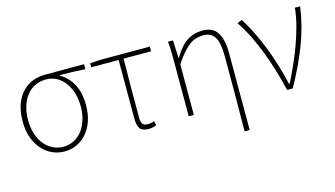

<svg xmlns="http://www.w3.org/2000/svg" viewBox="-84 -825 2280 1308"><g transform="rotate(-15 1056.0 -171.0)"><path d="M284 13Q239 13 198.5 -5Q158 -23 127 -57.5Q96 -92 77.5 -142Q59 -192 59 -257Q59 -327 77.5 -378Q96 -429 127.5 -462Q159 -495 200.5 -511Q242 -527 287 -527H564V-492Q518 -495 474.5 -496.5Q431 -498 385 -498V-494Q441 -462 473 -402.5Q505 -343 505 -257Q505 -192 487.5 -142Q470 -92 439.5 -57.5Q409 -23 369 -5Q329 13 284 13ZM284 -20Q323 -20 357 -37Q391 -54 415.5 -84.5Q440 -115 454 -159Q468 -203 468 -257Q468 -303 456 -346Q444 -389 420.5 -422Q397 -455 363 -474.5Q329 -494 286 -494Q247 -494 212.5 -479Q178 -464 152.5 -434Q127 -404 112 -359.5Q97 -315 97 -257Q97 -203 111.5 -159Q126 -115 151 -84.5Q176 -54 210.5 -37Q245 -20 284 -20Z M875 13Q833 13 816 -8.5Q799 -30 799 -81V-494H606V-522L678 -527H1028V-494H834Q832 -388 832 -284.5Q832 -181 832 -75Q832 -46 842.5 -33Q853 -20 878 -20Q890 -20 902 -22.5Q914 -25 924 -28L931 2Q923 6 907.5 9.5Q892 13 875 13Z M1502 198Q1504 64 1504 -68.5Q1504 -201 1504 -334Q1504 -422 1480 -464.5Q1456 -507 1399 -507Q1371 -507 1347 -500Q1323 -493 1299.5 -475.5Q1276 -458 1251 -429Q1226 -400 1197 -356V0H1161V-396Q1161 -428 1160.5 -457.5Q1160 -487 1156 -527H1191L1197 -401H1199Q1244 -478 1292.5 -509Q1341 -540 1402 -540Q1473 -540 1505.5 -491Q1538 -442 1538 -339V198H1502Z M1855 0Q1838 -72 1816.5 -143.5Q1795 -215 1769 -282.5Q1743 -350 1712.5 -412Q1682 -474 1646 -526L1679 -540Q1711 -492 1741 -431Q1771 -370 1797 -303Q1823 -236 1843.5 -168Q1864 -100 1878 -37H1883Q1911 -92 1938.5 -153.5Q1966 -215 1989 -278Q2012 -341 2028.5 -404Q2045 -467 2051 -527H2088Q2069 -390 2019.5 -262.5Q1970 -135 1895 0H1855Z"/></g></svg>

Font: SpoqaHanSansJP-Thin
Style: Regular
Weight: 250
Designer: [Source Han Sans]
Ryoko NISHIZUKA  (kana & ideographs); Paul D. Hunt (Latin, Greek & Cyrillic); Wenlong ZHANG  (bopomofo
Foundry: Spoqa (http://bi.spoqa.com)
Version: Version 1.002.20150607